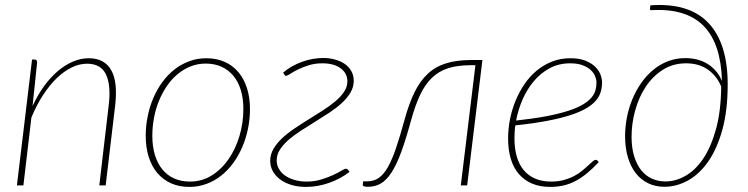

<svg xmlns="http://www.w3.org/2000/svg" viewBox="-20 -729 2943 755"><path d="M108 -312Q128 -355.5 153.5 -390.5Q179 -425.5 207.8 -449.8Q236.5 -474 267.2 -487Q298 -500 329 -500Q361 -500 383.2 -487.5Q405.5 -475 418.2 -451.5Q431 -428 434.5 -393.8Q438 -359.5 433 -315.5L395.5 0H370.5L407.5 -315.5Q417 -393 397 -435.8Q377 -478.5 322 -478.5Q292.5 -478.5 262 -463.8Q231.5 -449 203 -421.5Q174.5 -394 149 -354.8Q123.5 -315.5 103.5 -267L72 0H46.5L106 -495H116Q121.5 -495 123.8 -491.5Q126 -488 126 -483.5Z M727 -15Q774 -15 812.8 -39.2Q851.5 -63.5 879 -103.5Q906.5 -143.5 921.8 -194.8Q937 -246 937 -300Q937 -342 926.8 -375.2Q916.5 -408.5 897.2 -431.5Q878 -454.5 850.5 -466.8Q823 -479 789 -479Q757.5 -479 729.8 -468Q702 -457 678.8 -437.8Q655.5 -418.5 637 -391.8Q618.5 -365 605.5 -333.5Q592.5 -302 585.8 -266.8Q579 -231.5 579 -195Q579 -153 589.2 -119.5Q599.5 -86 618.5 -62.8Q637.5 -39.5 665 -27.2Q692.5 -15 727 -15ZM724.5 6Q685 6 653.2 -8Q621.5 -22 599.2 -48Q577 -74 565 -111.2Q553 -148.5 553 -195Q553 -234 560.8 -272Q568.5 -310 583 -343.8Q597.5 -377.5 618.5 -406.2Q639.5 -435 666 -455.8Q692.5 -476.5 724 -488.2Q755.5 -500 791.5 -500Q831 -500 862.8 -486Q894.5 -472 916.8 -446Q939 -420 951 -383Q963 -346 963 -300Q963 -261 955.2 -223.2Q947.5 -185.5 933 -151.5Q918.5 -117.5 897.5 -88.5Q876.5 -59.5 850 -38.5Q823.5 -17.5 791.8 -5.8Q760 6 724.5 6Z M1251 -501Q1275.5 -501 1297.2 -495Q1319 -489 1335.5 -477.8Q1352 -466.5 1361.5 -449.5Q1371 -432.5 1371 -411Q1371 -386.5 1358 -364.8Q1345 -343 1323.8 -323.5Q1302.5 -304 1275.2 -286Q1248 -268 1219.5 -250.5Q1191 -233 1163.8 -215.5Q1136.5 -198 1115.2 -179.5Q1094 -161 1081 -141Q1068 -121 1068 -98.5Q1068 -80 1076.8 -64.8Q1085.5 -49.5 1101.2 -38.5Q1117 -27.5 1138.8 -21.2Q1160.5 -15 1186 -15Q1216.5 -15 1242.5 -23Q1268.5 -31 1288.8 -40.2Q1309 -49.5 1322.2 -57.5Q1335.5 -65.5 1340 -65.5Q1347 -65.5 1350.5 -58.5L1354.5 -53Q1318.5 -25.5 1273.8 -9.8Q1229 6 1183.5 6Q1150.5 6 1124.5 -2.2Q1098.5 -10.5 1080.2 -24.5Q1062 -38.5 1052.2 -57Q1042.5 -75.5 1042.5 -96.5Q1042.5 -121.5 1055.5 -143.8Q1068.5 -166 1090 -186Q1111.5 -206 1138.8 -224.2Q1166 -242.5 1194.2 -260Q1222.5 -277.5 1249.8 -295Q1277 -312.5 1298.5 -330.5Q1320 -348.5 1333 -368Q1346 -387.5 1346 -409Q1346 -440.5 1319.8 -460.2Q1293.5 -480 1247.5 -480Q1218.5 -480 1194.5 -472.5Q1170.5 -465 1152.2 -456Q1134 -447 1122.2 -439.2Q1110.5 -431.5 1106 -431Q1104.5 -430.5 1102.2 -431.2Q1100 -432 1099 -434.5L1093.5 -443.5Q1109 -457 1128 -467.8Q1147 -478.5 1167.8 -486Q1188.5 -493.5 1209.8 -497.2Q1231 -501 1251 -501Z M1570.5 -257Q1588 -321.5 1610 -366.2Q1632 -411 1662.5 -439.2Q1693 -467.5 1734.8 -480.2Q1776.5 -493 1833.5 -493H1877L1817 0H1792L1849.5 -472.5H1829.5Q1779 -472.5 1742.2 -460.8Q1705.5 -449 1678.5 -423Q1651.5 -397 1632 -355.8Q1612.5 -314.5 1596.5 -256Q1576.5 -182.5 1558.2 -132.5Q1540 -82.5 1520.2 -51.8Q1500.5 -21 1478 -7.8Q1455.5 5.5 1427 5.5Q1405.5 5.5 1406.5 -2.5L1408 -16H1425Q1450 -16 1469.5 -29.5Q1489 -43 1505.5 -72.2Q1522 -101.5 1537.5 -147.2Q1553 -193 1570.5 -257Z M2222 -480Q2177.5 -480 2142 -461Q2106.5 -442 2079.8 -410.5Q2053 -379 2035.2 -338.5Q2017.5 -298 2009.5 -255Q2079 -262.5 2129.5 -272.2Q2180 -282 2215.2 -293.5Q2250.5 -305 2272 -318Q2293.5 -331 2305.5 -345Q2317.5 -359 2321.5 -374Q2325.5 -389 2325.5 -404.5Q2325.5 -416 2320.2 -429.2Q2315 -442.5 2302.8 -453.8Q2290.5 -465 2270.8 -472.5Q2251 -480 2222 -480ZM2334.5 -91.5Q2310.5 -66 2288 -47.5Q2265.5 -29 2242.5 -17Q2219.5 -5 2195.2 0.5Q2171 6 2143.5 6Q2103 6 2072 -7.2Q2041 -20.5 2020 -45Q1999 -69.5 1988.5 -104.8Q1978 -140 1978 -184Q1978 -221 1985.2 -258.8Q1992.5 -296.5 2006.8 -331.5Q2021 -366.5 2041.8 -397.2Q2062.5 -428 2089.8 -450.8Q2117 -473.5 2150.5 -486.8Q2184 -500 2223 -500Q2258.5 -500 2282.5 -490.2Q2306.5 -480.5 2321 -466Q2335.5 -451.5 2341.5 -435Q2347.5 -418.5 2347.5 -405.5Q2347.5 -385.5 2342.2 -367.5Q2337 -349.5 2323 -333.2Q2309 -317 2284.8 -302.8Q2260.5 -288.5 2222.8 -276.2Q2185 -264 2131.8 -253.8Q2078.5 -243.5 2006.5 -236Q2004.5 -223 2003.8 -210.2Q2003 -197.5 2003 -184.5Q2003 -145 2012 -113.8Q2021 -82.5 2039 -60.5Q2057 -38.5 2084.2 -26.8Q2111.5 -15 2147.5 -15Q2175 -15 2197.5 -21.2Q2220 -27.5 2238 -37Q2256 -46.5 2269.5 -57.8Q2283 -69 2293.2 -78.5Q2303.5 -88 2310.5 -94.2Q2317.5 -100.5 2322.5 -100.5Q2326.5 -100.5 2329.5 -97.5Z M2596.5 -15.5Q2637 -15.5 2676 -37.8Q2715 -60 2745.8 -106Q2776.5 -152 2795.8 -222.2Q2815 -292.5 2816 -388.5Q2799 -430 2764 -455Q2729 -480 2677.5 -480Q2626.5 -480 2586.5 -454.5Q2546.5 -429 2519.2 -387.8Q2492 -346.5 2477.8 -295Q2463.5 -243.5 2463.5 -191.5Q2463.5 -148 2473.5 -115.2Q2483.5 -82.5 2501 -60.2Q2518.5 -38 2543 -26.8Q2567.5 -15.5 2596.5 -15.5ZM2537.5 -708Q2689.5 -719 2765.5 -639Q2841.5 -559 2841.5 -397Q2841.5 -294.5 2820.5 -218.8Q2799.5 -143 2764.5 -93.2Q2729.5 -43.5 2684.8 -19Q2640 5.5 2592.5 5.5Q2557.5 5.5 2529 -8.2Q2500.5 -22 2480.2 -47.8Q2460 -73.5 2449 -110.5Q2438 -147.5 2438 -193.5Q2438 -230 2445.2 -267.2Q2452.5 -304.5 2466.5 -338.5Q2480.5 -372.5 2501 -402Q2521.5 -431.5 2547.8 -453.5Q2574 -475.5 2606 -488Q2638 -500.5 2675.5 -500.5Q2725 -500.5 2762.2 -477.8Q2799.5 -455 2819 -411Q2817 -483 2799.5 -536.8Q2782 -590.5 2748 -625.8Q2714 -661 2662.8 -677Q2611.5 -693 2542 -689Q2537.5 -689 2536.2 -691.2Q2535 -693.5 2536 -696.5Z"/></svg>

Font: Lato ExtraLight
Style: Italic
Weight: 275
Italic angle: -7°
Designer: Lukasz Dziedzic with Adam Twardoch and Botio Nikoltchev
Foundry: tyPoland Lukasz Dziedzic
Version: Version 2.015; 2015-08-06; http://www.latofonts.com/